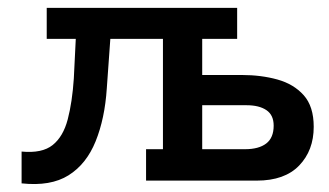

<svg xmlns="http://www.w3.org/2000/svg" viewBox="-20 -460 839 489"><path d="M35 7V-74Q87 -69 114 -90.5Q141 -112 152.5 -156Q164 -200 168 -260L173 -361H99V-440H584V-361H495V-269H596Q645 -269 686.5 -257.5Q728 -246 753.5 -217.5Q779 -189 779 -137Q779 -77 742 -38.5Q705 0 634 0H352V-80H395V-361H261L252 -235Q247 -158 223.5 -100Q200 -42 154.5 -13.5Q109 15 35 7ZM495 -80H604Q639 -80 658 -94.5Q677 -109 677 -140Q677 -167 658.5 -179.5Q640 -192 608 -192H495Z"/></svg>

Font: Podkova SemiBold
Style: Regular
Weight: 600
Designer: Ilya Yudin
Foundry: Cyreal (www.cyreal.org)
Version: Version 2.103